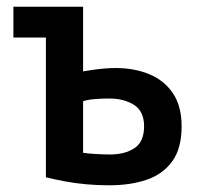

<svg xmlns="http://www.w3.org/2000/svg" viewBox="-20 -542 600 573"><path d="M306 11Q270 11 237.5 8Q205 5 175 -0.5Q145 -6 117 -13V-430H20V-522H228V-329Q240 -331 256.5 -333.5Q273 -336 291.5 -337.5Q310 -339 325 -339Q380 -339 424.5 -321Q469 -303 495.5 -264.5Q522 -226 522 -165Q522 -99 494 -60.5Q466 -22 417.5 -5.5Q369 11 306 11ZM308 -81Q353 -81 381.5 -100Q410 -119 410 -165Q410 -210 380 -229Q350 -248 306 -248Q286 -248 265 -246.5Q244 -245 228 -240V-86Q241 -84 264.5 -82.5Q288 -81 308 -81Z"/></svg>

Font: Ubuntu Sans Mono Medium
Style: Regular
Weight: 500
Monospace: yes
Designer: Dalton Maag Ltd
Foundry: Dalton Maag Ltd
Version: Version 1.006